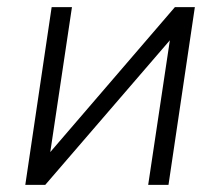

<svg xmlns="http://www.w3.org/2000/svg" viewBox="-20 -519 617 539"><path d="M51 0 125 -499H182L118 -71H103L471 -499H527L453 0H396L460 -427H475L107 0Z"/></svg>

Font: Nunitoga
Style: Light Italic
Weight: 300
Italic angle: -9°
Designer: Vernon Adams
Foundry: Vernon Adams
Version: Version 1.0